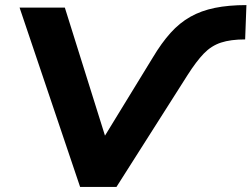

<svg xmlns="http://www.w3.org/2000/svg" viewBox="-20 -735 989 755"><path d="M295 0 57 -705H235L404 -166H371L581 -509Q615 -566 650.5 -605.5Q686 -645 728.5 -669Q771 -693 825 -704Q879 -715 949 -715L944 -580Q887 -580 849 -567.5Q811 -555 781.5 -524.5Q752 -494 717 -439L438 0Z"/></svg>

Font: Nunito Sans 10pt SemiExpanded ExtraBold
Style: Italic
Weight: 800
Width: 6
Italic angle: -9°
Designer: Vernon Adams
Foundry: Vernon Adams
Version: Version 3.101;gftools[0.9.27]